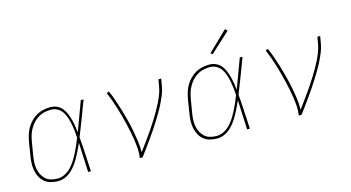

<svg xmlns="http://www.w3.org/2000/svg" viewBox="-81 -1070 2563 1400"><g transform="rotate(-15 1200.0 -370.0)"><path d="M214 8Q186 8 159 1Q132 -6 112 -22.5Q92 -39 79.5 -62.5Q67 -86 62 -112.5Q57 -139 58 -167Q59 -195 64 -223L80 -323Q85 -349 92.5 -375Q100 -401 114 -425Q128 -449 148 -469.5Q168 -490 192 -503.5Q216 -517 242.5 -522.5Q269 -528 295 -528Q322 -528 345 -517.5Q368 -507 383.5 -488Q399 -469 408.5 -446Q418 -423 424.5 -399Q431 -375 435 -349.5Q439 -324 442 -299Q463 -354 483 -409.5Q503 -465 524 -520H545Q520 -455 495.5 -389.5Q471 -324 445 -260Q451 -195 454 -130Q457 -65 461 0H440Q437 -56 435 -111.5Q433 -167 430 -223Q419 -198 407 -173Q395 -148 381.5 -123.5Q368 -99 351.5 -76Q335 -53 313.5 -33.5Q292 -14 266 -3Q240 8 214 8ZM214 -11Q241 -11 268 -24.5Q295 -38 315.5 -59.5Q336 -81 351.5 -106Q367 -131 380.5 -157Q394 -183 405.5 -209.5Q417 -236 427 -263Q426 -289 423 -315Q420 -341 415 -366.5Q410 -392 402 -416.5Q394 -441 380.5 -462Q367 -483 344.5 -496Q322 -509 295 -509Q272 -509 247.5 -504Q223 -499 201 -486Q179 -473 161.5 -454Q144 -435 131.5 -413Q119 -391 112 -367.5Q105 -344 101 -320L84 -220Q80 -195 78.5 -170Q77 -145 81.5 -121Q86 -97 96.5 -76Q107 -55 124 -39.5Q141 -24 165 -17.5Q189 -11 214 -11Z M830 0Q836 -35 833.5 -69.5Q831 -104 826 -137.5Q821 -171 814.5 -203.5Q808 -236 800 -268.5Q792 -301 783.5 -333Q775 -365 765 -397Q755 -429 744 -459.5Q733 -490 720 -520L738 -528Q755 -490 768.5 -450.5Q782 -411 794 -371Q806 -331 816.5 -290Q827 -249 835 -207.5Q843 -166 849 -123.5Q855 -81 854 -38Q873 -63 891.5 -88.5Q910 -114 928.5 -140Q947 -166 964.5 -192Q982 -218 998.5 -244.5Q1015 -271 1030.5 -298Q1046 -325 1060 -353Q1074 -381 1085 -410Q1096 -439 1101 -468L1110 -520H1131L1122 -468Q1117 -436 1104.5 -405Q1092 -374 1077 -343.5Q1062 -313 1044.5 -283.5Q1027 -254 1009 -225Q991 -196 971.5 -167.5Q952 -139 932 -111Q912 -83 892 -55Q872 -27 851 0Z M1414 8Q1386 8 1359 1Q1332 -6 1312 -22.5Q1292 -39 1279.5 -62.5Q1267 -86 1262 -112.5Q1257 -139 1258 -167Q1259 -195 1264 -223L1280 -323Q1285 -349 1292.5 -375Q1300 -401 1314 -425Q1328 -449 1348 -469.5Q1368 -490 1392 -503.5Q1416 -517 1442.5 -522.5Q1469 -528 1495 -528Q1522 -528 1545 -517.5Q1568 -507 1583.5 -488Q1599 -469 1608.5 -446Q1618 -423 1624.5 -399Q1631 -375 1635 -349.5Q1639 -324 1642 -299Q1663 -354 1683 -409.5Q1703 -465 1724 -520H1745Q1720 -455 1695.5 -389.5Q1671 -324 1645 -260Q1651 -195 1654 -130Q1657 -65 1661 0H1640Q1637 -56 1635 -111.5Q1633 -167 1630 -223Q1619 -198 1607 -173Q1595 -148 1581.5 -123.5Q1568 -99 1551.5 -76Q1535 -53 1513.5 -33.5Q1492 -14 1466 -3Q1440 8 1414 8ZM1414 -11Q1441 -11 1468 -24.5Q1495 -38 1515.5 -59.5Q1536 -81 1551.5 -106Q1567 -131 1580.5 -157Q1594 -183 1605.5 -209.5Q1617 -236 1627 -263Q1626 -289 1623 -315Q1620 -341 1615 -366.5Q1610 -392 1602 -416.5Q1594 -441 1580.5 -462Q1567 -483 1544.5 -496Q1522 -509 1495 -509Q1472 -509 1447.5 -504Q1423 -499 1401 -486Q1379 -473 1361.5 -454Q1344 -435 1331.5 -413Q1319 -391 1312 -367.5Q1305 -344 1301 -320L1284 -220Q1280 -195 1278.5 -170Q1277 -145 1281.5 -121Q1286 -97 1296.5 -76Q1307 -55 1324 -39.5Q1341 -24 1365 -17.5Q1389 -11 1414 -11ZM1539 -594 1526 -606 1673 -748 1689 -732Z M2030 0Q2036 -35 2033.5 -69.5Q2031 -104 2026 -137.5Q2021 -171 2014.5 -203.5Q2008 -236 2000 -268.5Q1992 -301 1983.5 -333Q1975 -365 1965 -397Q1955 -429 1944 -459.5Q1933 -490 1920 -520L1938 -528Q1955 -490 1968.5 -450.5Q1982 -411 1994 -371Q2006 -331 2016.5 -290Q2027 -249 2035 -207.5Q2043 -166 2049 -123.5Q2055 -81 2054 -38Q2073 -63 2091.5 -88.5Q2110 -114 2128.5 -140Q2147 -166 2164.5 -192Q2182 -218 2198.5 -244.5Q2215 -271 2230.5 -298Q2246 -325 2260 -353Q2274 -381 2285 -410Q2296 -439 2301 -468L2310 -520H2331L2322 -468Q2317 -436 2304.5 -405Q2292 -374 2277 -343.5Q2262 -313 2244.5 -283.5Q2227 -254 2209 -225Q2191 -196 2171.5 -167.5Q2152 -139 2132 -111Q2112 -83 2092 -55Q2072 -27 2051 0Z"/></g></svg>

Font: Iosevka SS04 Thin Extended
Style: Italic
Weight: 100
Width: 7
Italic angle: -9°
Monospace: yes
Designer: Belleve Invis
Foundry: Belleve Invis
Version: Version 19.0.0; ttfautohint (v1.8.4)